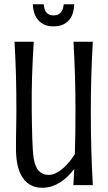

<svg xmlns="http://www.w3.org/2000/svg" viewBox="-20 -866 503 898"><path d="M128.4 -349.6Q128.9 -314 129.4 -281.5Q129.9 -249 130.9 -220.5Q131.8 -191.9 133.3 -168.5Q134.8 -145 137.2 -127.9Q143.6 -85.4 161.6 -66.7Q179.7 -47.9 208 -47.9Q224.1 -47.9 241.2 -56.2Q258.3 -64.5 274.2 -78.1Q290 -91.8 304.4 -109.4Q318.8 -127 330.1 -145.5Q333 -242.2 333 -341.3Q333 -386.7 332.5 -427.7Q332 -468.8 330.8 -508.3Q329.6 -547.9 327.9 -587.6Q326.2 -627.4 323.7 -670.9H414.1Q411.6 -627.4 409.9 -587.6Q408.2 -547.9 407 -508.3Q405.8 -468.8 405.3 -427.7Q404.8 -386.7 404.8 -341.3Q404.8 -295.9 405.3 -253.2Q405.8 -210.4 407 -168.7Q408.2 -127 409.9 -85.2Q411.6 -43.5 414.1 0H323.2Q324.2 -19 325.2 -37.8Q326.2 -56.6 327.1 -75.2Q313 -57.6 297.1 -41.7Q281.2 -25.9 262.7 -13.9Q244.1 -2 222.9 5.1Q201.7 12.2 176.8 12.2Q118.7 12.2 86.7 -33.9Q54.7 -80.1 54.7 -171.4Q54.7 -193.8 54.9 -219.5Q55.2 -245.1 55.7 -269.8Q56.2 -294.4 56.4 -315.4Q56.6 -336.4 56.6 -349.6Q56.6 -395 56.2 -434.6Q55.7 -474.1 54.7 -512.2Q53.7 -550.3 52 -588.9Q50.3 -627.4 47.9 -670.9H137.7Q135.3 -627.4 133.3 -588.9Q131.3 -550.3 130.1 -512.2Q128.9 -474.1 128.4 -434.6Q127.9 -395 128.4 -349.6ZM327.1 -846.2Q326.7 -828.1 322 -809.6Q317.4 -791 306.2 -776.1Q294.9 -761.2 276.6 -752Q258.3 -742.7 230.5 -742.7Q203.1 -742.7 184.8 -752Q166.5 -761.2 155.3 -776.1Q144 -791 138.9 -809.6Q133.8 -828.1 133.3 -846.2H184.1Q185.1 -837.4 187.3 -828.1Q189.5 -818.8 194.3 -811.3Q199.2 -803.7 207.8 -798.8Q216.3 -793.9 230.5 -793.9Q244.6 -793.9 253.4 -798.8Q262.2 -803.7 267.3 -811.3Q272.5 -818.8 274.9 -828.1Q277.3 -837.4 278.3 -846.2H327.1Z"/></svg>

Font: Crushed
Style: Regular
Weight: 400
Width: 3
Designer: Astigmatic (AOETI)
Foundry: Astigmatic (AOETI)
Version: Version 001.000